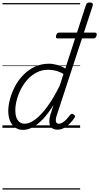

<svg xmlns="http://www.w3.org/2000/svg" viewBox="-20 -1035 803 1555"><path d="M167 17Q131 17 104 -1.5Q77 -20 62 -54.5Q47 -89 47 -136Q47 -181 61 -233Q75 -285 102 -336Q129 -387 169 -428Q209 -469 261 -494Q313 -519 377 -519Q409 -519 444 -509Q479 -499 509 -480L676 -994Q680 -1006 687 -1010.5Q694 -1015 707 -1015Q724 -1015 729 -1008Q734 -1001 731 -989L440 -102Q429 -69 433 -51Q437 -33 456 -33Q472 -33 488.5 -43.5Q505 -54 520.5 -71Q536 -88 548 -104Q555 -112 561 -113.5Q567 -115 575 -109Q586 -102 587 -95Q588 -88 583 -81Q569 -59 547.5 -36.5Q526 -14 500.5 0.5Q475 15 445 15Q417 15 400.5 2Q384 -11 380.5 -37Q377 -63 387 -102Q394 -123 400.5 -143.5Q407 -164 413 -184Q369 -113 326 -68.5Q283 -24 243 -3.5Q203 17 167 17ZM104 -141Q104 -109 112.5 -84.5Q121 -60 138 -46.5Q155 -33 181 -33Q219 -33 265.5 -67.5Q312 -102 362.5 -170.5Q413 -239 464 -342L494 -436Q457 -457 427 -463.5Q397 -470 370 -470Q319 -470 277.5 -448.5Q236 -427 203.5 -391.5Q171 -356 149 -312.5Q127 -269 115.5 -224.5Q104 -180 104 -141ZM448 -724Q436 -724 434 -730.5Q432 -737 435 -748Q438 -759 443 -765Q448 -771 461 -771H747Q761 -771 762.5 -764Q764 -757 762 -747Q759 -736 753.5 -730Q748 -724 735 -724ZM0 490H629V500H0ZM0 -20H629V0H0ZM0 -505H629V-500H0ZM0 -1010H629V-1000H0Z"/></svg>

Font: Playwrite AU VIC Guides
Style: Regular
Weight: 400
Designer: Veronika Burian, José Scaglione
Foundry: TypeTogether
Version: Version 1.003